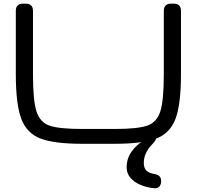

<svg xmlns="http://www.w3.org/2000/svg" viewBox="-20 -770 1075 1049"><path d="M66.4 -365.2V-710.9Q66.4 -730 76.4 -740Q86.4 -750 105.5 -750H121.1Q140.1 -750 150.1 -740Q160.2 -730 160.2 -710.9V-365.2Q160.2 -221.7 179.2 -161.6Q198.2 -101.6 251 -83.5Q303.7 -65.4 429.2 -65.4H606Q731.4 -65.4 784.2 -83.5Q836.9 -101.6 856 -161.6Q875 -221.7 875 -365.2V-710.9Q875 -730 885 -740Q895 -750 914.1 -750H929.7Q948.7 -750 958.7 -740Q968.8 -730 968.8 -710.9V-365.2Q968.8 -200.7 939 -121.3Q909.2 -42 834.2 -13.2Q759.3 15.6 606 15.6H429.2Q275.9 15.6 200.9 -13.2Q126 -42 96.2 -121.3Q66.4 -200.7 66.4 -365.2ZM821.3 258.3Q781.2 254.4 747.3 240Q713.4 225.6 692.6 201.4Q671.9 177.2 671.9 144.5Q671.9 96.2 698.7 58.6Q725.6 21 762 0.2Q798.3 -20.5 822.8 -20.5Q832 -20.5 833 -15.6Q834 -10.7 827.9 -1.5Q821.8 7.8 809.1 21Q787.6 43.9 776.6 68.6Q765.6 93.3 765.6 120.1Q765.6 147.9 779.8 161.9Q793.9 175.8 821.3 180.2Q840.8 183.1 850.6 192.4Q860.4 201.7 860.4 219.2Q860.4 238.8 850.3 249.5Q840.3 260.3 821.3 258.3Z"/></svg>

Font: Gyrochrome
Style: Regular
Weight: 400
Designer: David Moles
Foundry: David Moles
Version: Version 1.005;Glyphs 3.2.3 (3260)